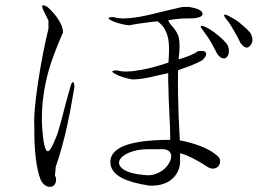

<svg xmlns="http://www.w3.org/2000/svg" viewBox="-20 -735 1040 745"><path d="M168 -655.3V-623Q146.5 -537.1 128.9 -423.8Q109.4 -296.9 113.3 -242.2Q112.3 -181.6 118.2 -127Q125 -67.4 138.7 -35.2Q147.5 -18.6 161.1 -12.7Q172.9 -7.8 183.6 -11.7Q193.4 -16.6 196.3 -28.3Q200.2 -40 193.4 -54.7L196.3 -87.9Q222.7 -164.1 241.2 -250Q252 -297.9 263.7 -368.2L268.6 -395.5Q268.6 -415 263.7 -416Q257.8 -417 252.9 -397.5L235.4 -335Q224.6 -292 218.8 -270.5Q208 -234.4 202.1 -212.9L198.2 -204.1Q177.7 -151.4 167 -148.4Q148.4 -143.6 142.6 -260.7Q140.6 -358.4 168 -458Q183.6 -514.6 220.7 -600.6L224.6 -608.4Q224.6 -631.8 206.1 -660.2Q189.5 -685.5 164.1 -708Q142.6 -720.7 143.6 -709Q144.5 -701.2 157.2 -676.8ZM714.8 -708H687.5L608.4 -689.5Q536.1 -670.9 502.9 -667Q449.2 -659.2 419.9 -668.9Q402.3 -668.9 401.4 -665Q400.4 -661.1 412.1 -655.3Q423.8 -649.4 441.4 -644.5Q460.9 -638.7 480.5 -636.7Q515.6 -643.6 542 -646.5Q568.4 -650.4 590.8 -652.3Q624 -629.9 632.8 -584Q637.7 -558.6 634.8 -510.7L633.8 -492.2Q576.2 -472.7 528.3 -463.9Q464.8 -452.1 434.6 -461.9Q401.4 -461.9 426.8 -448.2Q451.2 -434.6 493.2 -426.8Q517.6 -426.8 547.9 -432.6Q565.4 -435.5 596.7 -443.4L632.8 -451.2Q631.8 -427.7 633.8 -385.7Q633.8 -360.4 636.7 -307.6Q638.7 -260.7 639.6 -241.2Q640.6 -208 640.6 -192.4Q517.6 -192.4 459 -168Q408.2 -146.5 408.2 -106.4Q408.2 -67.4 454.1 -43.9Q490.2 -25.4 559.6 -14.6Q623 -12.7 654.3 -46.9Q677.7 -72.3 678.7 -106.4V-140.6Q701.2 -134.8 733.4 -118.2Q759.8 -104.5 786.1 -86.9Q798.8 -79.1 810.5 -81.1Q821.3 -83 828.1 -90.8Q834 -99.6 834 -109.4Q834 -120.1 827.1 -127Q801.8 -151.4 755.9 -168.9Q719.7 -182.6 677.7 -190.4Q671.9 -290 670.9 -366.2Q669.9 -408.2 670.9 -460.9L671.9 -462.9Q702.1 -473.6 720.7 -480.5Q747.1 -491.2 764.6 -501Q783.2 -517.6 779.3 -529.3Q775.4 -541 747.1 -536.1Q738.3 -528.3 711.9 -517.6Q687.5 -507.8 672.9 -504.9Q680.7 -562.5 672.9 -592.8Q667 -611.3 650.4 -630.9Q643.6 -637.7 640.6 -642.6Q634.8 -649.4 632.8 -656.2Q649.4 -660.2 686.5 -663.1Q713.9 -664.1 734.4 -664.1Q769.5 -668.9 765.6 -683.6Q761.7 -700.2 714.8 -708ZM557.6 -156.2H608.4Q635.7 -156.2 642.6 -138.7Q648.4 -123 635.7 -101.6Q623 -79.1 598.6 -66.4Q571.3 -51.8 541 -55.7Q485.4 -60.5 460 -77.1Q436.5 -92.8 443.4 -111.3Q450.2 -129.9 480.5 -142.6Q512.7 -156.2 557.6 -156.2ZM883.8 -664.1 866.2 -673.8Q848.6 -681.6 849.6 -675.8Q849.6 -669.9 866.2 -650.4Q878.9 -631.8 891.6 -609.4Q901.4 -592.8 913.1 -568.4Q935.5 -538.1 951.2 -558.6Q967.8 -578.1 951.2 -607.4Q938.5 -623 918.9 -638.7Q900.4 -655.3 883.8 -664.1ZM793 -622.1 776.4 -630.9Q758.8 -637.7 758.8 -632.8Q758.8 -627.9 775.4 -606.4Q788.1 -589.8 800.8 -567.4Q808.6 -553.7 822.3 -527.3L823.2 -525.4Q834 -510.7 844.7 -508.8Q854.5 -506.8 861.3 -514.6Q868.2 -523.4 868.2 -537.1Q868.2 -551.8 860.4 -564.5Q848.6 -579.1 829.1 -595.7Q811.5 -610.4 793 -622.1Z"/></svg>

Font: Batang
Style: Regular
Weight: 400
Version: Version 2.21